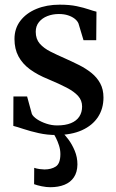

<svg xmlns="http://www.w3.org/2000/svg" viewBox="-20 -567 496 822"><path d="M220.5 11Q182 11 146 3Q110 -5 81.5 -14.5Q53 -24 37 -28L37.5 -154H96L116.5 -79Q122 -67.5 139 -56.2Q156 -45 178.8 -37.5Q201.5 -30 224.5 -30Q260 -30 283.8 -39.8Q307.5 -49.5 319.5 -67.8Q331.5 -86 331.5 -111Q331.5 -137 314.5 -156Q297.5 -175 265.2 -191.8Q233 -208.5 186.5 -228Q140.5 -246.5 108.2 -270.2Q76 -294 59 -325.8Q42 -357.5 42 -400Q42 -445 67.2 -478Q92.5 -511 136.2 -529Q180 -547 235.5 -547Q278.5 -547 308.8 -540.5Q339 -534 359.5 -527Q380 -520 393 -517L392 -395H337.5L316 -466.5Q311.5 -477.5 299.8 -486.8Q288 -496 271 -501.5Q254 -507 232 -507Q205.5 -507 183 -498.2Q160.5 -489.5 146.8 -472.5Q133 -455.5 133 -431Q133 -400 150.2 -380.2Q167.5 -360.5 195.8 -346.2Q224 -332 256 -318Q287.5 -304 317.5 -289Q347.5 -274 371.2 -255Q395 -236 409 -210.2Q423 -184.5 423 -149.5Q423 -102 399.5 -66Q376 -30 330.8 -9.5Q285.5 11 220.5 11ZM195.5 234.5Q178.5 234.5 158.8 230.5Q139 226.5 126 221.5L126.5 151.5Q136.5 155 149.5 156.8Q162.5 158.5 170 158.5Q199.5 158.5 219 145.8Q238.5 133 238.5 92.5Q238.5 74.5 232.8 56.2Q227 38 219.2 22.8Q211.5 7.5 204.5 -1L229.5 -6L245.5 -1Q257.5 9.5 273 30.2Q288.5 51 300 78.5Q311.5 106 311.5 137Q311 170 296.5 191.8Q282 213.5 256 224Q230 234.5 195.5 234.5Z"/></svg>

Font: Merriweather 72pt Medium
Style: Regular
Weight: 500
Version: Version 2.100